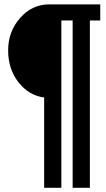

<svg xmlns="http://www.w3.org/2000/svg" viewBox="-20 -701 492 892"><path d="M397.5 171.6H317.5V-606H265V171.6H185.1V-248Q113.4 -257.6 65.6 -319.1Q17.8 -380.5 17.8 -467.4Q17.8 -554.3 73.4 -617.5Q129 -680.7 208.9 -680.7H445.7V-606H397.5Z"/></svg>

Font: Puralecka Narrow
Style: Bold
Weight: 700
Designer: Hector Gatti, Marcela Romero, Pablo Cosgaya and Nicolas Silva
Version: Version 1.004;PS 001.004;hotconv 1.0.70;makeotf.lib2.5.58329